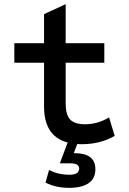

<svg xmlns="http://www.w3.org/2000/svg" viewBox="-20 -682 620 924"><path d="M374 12Q192 12 192 -169V-380H49V-474H192V-614L296 -662V-474H482V-380H296V-185Q296 -130 317.5 -107Q339 -84 390 -84Q450 -84 505 -117L532 -28Q462 12 374 12ZM312 222Q279 222 251.5 215.5Q224 209 199 197L216 136Q242 149 265.5 154Q289 159 313 159Q339 159 350 151Q361 143 361 129Q361 117 351 110.5Q341 104 318 104H268L307 0H356L335 55H338Q439 55 439 132Q439 177 406.5 199.5Q374 222 312 222Z"/></svg>

Font: Sometype Mono SemiBold
Style: Regular
Weight: 600
Designer: Ryoichi Tsunekawa
Foundry: Dharma Type
Version: Version 1.001